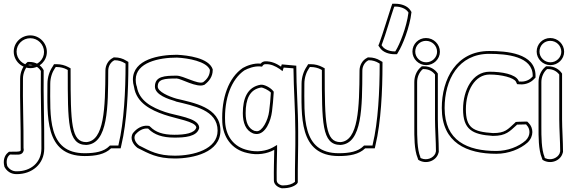

<svg xmlns="http://www.w3.org/2000/svg" viewBox="-41 -812 3026 1020"><path d="M-18 71V73C-6 97 17 114 49 113C128 113 194 61 194 -23C195 -161 189 -297 191 -433V-439C177 -466 149 -483 116 -483H106L98 -476C80 -458 66 -428 66 -394C64 -273 70 -144 69 -26C69 -7 76 -6 16 -6H7L1 -1C-19 15 -25 44 -18 71ZM-3 67C-9 44 -4 22 10 11L12 9H16C50 9 70 14 81 -3C88 -14 84 -22 84 -26C85 -145 79 -273 81 -394C81 -424 94 -450 108 -465L112 -468H116C143 -468 164 -455 176 -435V-433C174 -297 180 -161 179 -23C179 52 122 98 49 98C24 99 7 86 -3 69ZM32 -538C32 -488 74 -450 121 -450C169 -450 208 -489 208 -536C208 -584 168 -624 120 -624C72 -624 32 -586 32 -538ZM47 -538C47 -577 80 -609 120 -609C160 -609 193 -576 193 -536C193 -497 161 -465 121 -465C82 -465 47 -497 47 -538Z M211 -367C211 -200 193 17 409 17C467 17 516 8 549 -24H600L604 -42C633 -163 641 -331 641 -469V-483L629 -490C612 -501 591 -507 569 -507H563L558 -504C534 -492 519 -465 519 -437C518 -237 513 -63 417 -57C338 -58 334 -153 334 -434V-449L321 -456C304 -465 283 -471 260 -471H246L239 -459C223 -436 211 -403 211 -367ZM226 -367C226 -400 237 -430 251 -450L252 -451L255 -456H260C280 -456 299 -451 314 -443L319 -440V-434C319 -161 318 -43 417 -42H418C534 -49 533 -245 534 -437C534 -460 547 -482 565 -491L567 -492H569C588 -492 607 -486 621 -477L626 -474V-469C626 -332 618 -164 589 -45L588 -39H543L539 -35C511 -7 466 2 409 2C210 2 226 -194 226 -367Z M665 -389C665 -377 667 -364 671 -350C684 -265 761 -227 831 -203C897 -180 998 -167 1002 -135C994 -104 941 -96 886 -96C822 -96 785 -111 759 -137L752 -143L742 -144C714 -146 686 -130 668 -108L666 -106C646 -76 667 -43 690 -26C750 4 793 30 888 30C985 30 1130 -2 1130 -118C1130 -243 986 -266 896 -288C855 -300 797 -325 797 -352C797 -391 829 -395 898 -395C919 -395 1006 -344 1043 -361L1046 -362L1048 -364C1069 -380 1089 -405 1089 -439V-444C1068 -505 956 -518 900 -521H898C805 -521 665 -497 665 -389ZM678 -97 679 -98 680 -99C696 -118 720 -131 741 -129H746L749 -126C779 -97 820 -81 886 -81C938 -81 1005 -85 1017 -131V-134V-137C1011 -187 893 -197 836 -217C766 -241 698 -276 686 -352V-353L685 -354C681 -367 680 -379 680 -389C680 -480 803 -506 898 -506H900C959 -503 1056 -486 1074 -441V-439C1074 -411 1058 -390 1039 -376L1038 -375H1037C1010 -363 932 -410 898 -410C833 -410 782 -407 782 -352C782 -308 854 -285 892 -274V-273C987 -250 1115 -228 1115 -118C1115 -18 986 15 888 15C797 15 757 -9 698 -39C677 -55 667 -79 678 -97Z M1140 -162C1144 -86 1188 -17 1274 1C1326 14 1378 5 1416 -16C1415 37 1413 92 1414 147C1414 165 1430 182 1455 188H1464C1494 188 1522 179 1537 164L1541 157C1540 67 1544 -19 1543 -111C1543 -234 1533 -347 1533 -463L1456 -470L1452 -458C1430 -473 1401 -488 1367 -486H1365C1357 -485 1349 -481 1344 -474C1307 -478 1268 -462 1249 -451C1174 -400 1134 -292 1140 -162ZM1155 -163C1149 -290 1189 -391 1257 -438C1275 -448 1310 -462 1342 -459L1351 -458L1356 -465C1358 -468 1362 -470 1366 -471H1367H1368C1397 -473 1423 -460 1444 -446L1460 -434L1466 -453C1482 -452 1502 -450 1518 -449C1519 -336 1528 -229 1528 -111C1529 -20 1525 63 1526 154C1512 166 1491 173 1464 173H1457C1437 168 1429 156 1429 147C1428 92 1430 37 1431 -16V-42L1409 -29C1374 -10 1326 -2 1277 -14C1198 -31 1159 -92 1155 -163ZM1249 -211C1249 -160 1264 -119 1304 -103H1306L1307 -102C1311 -101 1320 -100 1320 -100C1370 -98 1398 -170 1404 -220C1408 -251 1411 -285 1413 -319V-325L1410 -329L1409 -330C1395 -347 1363 -364 1344 -362C1272 -350 1249 -287 1249 -211ZM1264 -211C1264 -285 1285 -337 1346 -347C1355 -348 1387 -333 1398 -320C1396 -286 1393 -253 1389 -222C1383 -171 1351 -113 1323 -115C1320 -115 1315 -116 1310 -117C1278 -130 1264 -162 1264 -211Z M1561 -367C1561 -200 1543 17 1759 17C1817 17 1866 8 1899 -24H1950L1954 -42C1983 -163 1991 -331 1991 -469V-483L1979 -490C1962 -501 1941 -507 1919 -507H1913L1908 -504C1884 -492 1869 -465 1869 -437C1868 -237 1863 -63 1767 -57C1688 -58 1684 -153 1684 -434V-449L1671 -456C1654 -465 1633 -471 1610 -471H1596L1589 -459C1573 -436 1561 -403 1561 -367ZM1576 -367C1576 -400 1587 -430 1601 -450L1602 -451L1605 -456H1610C1630 -456 1649 -451 1664 -443L1669 -440V-434C1669 -161 1668 -43 1767 -42H1768C1884 -49 1883 -245 1884 -437C1884 -460 1897 -482 1915 -491L1917 -492H1919C1938 -492 1957 -486 1971 -477L1976 -474V-469C1976 -332 1968 -164 1939 -45L1938 -39H1893L1889 -35C1861 -7 1816 2 1759 2C1560 2 1576 -194 1576 -367Z M1969 -570 1976 -560C1992 -534 2026 -524 2054 -524H2068L2075 -536C2096 -569 2136 -665 2145 -748L2140 -756C2124 -782 2089 -792 2061 -792H2043L2037 -775C2021 -728 1994 -636 1974 -582ZM1986 -572 1988 -577C2009 -632 2035 -724 2051 -770L2054 -777H2061C2086 -777 2115 -767 2127 -748L2129 -745C2119 -666 2081 -574 2062 -544L2059 -539H2054C2029 -539 2001 -549 1989 -568Z M2150 -538C2150 -499 2183 -466 2223 -466C2263 -466 2296 -498 2296 -537C2296 -577 2263 -610 2222 -610C2182 -610 2150 -578 2150 -538ZM2160 -138C2160 -88 2159 -17 2178 28L2181 37L2190 42C2231 61 2280 39 2289 -2L2290 -4V-7C2290 -61 2285 -129 2285 -178V-421C2270 -444 2244 -460 2210 -460H2200L2192 -453C2172 -435 2160 -406 2160 -376ZM2165 -538C2165 -570 2190 -595 2222 -595C2255 -595 2281 -569 2281 -537C2281 -507 2255 -481 2223 -481C2191 -481 2165 -507 2165 -538ZM2175 -138V-376C2175 -402 2186 -427 2202 -442L2206 -445H2210C2238 -445 2258 -432 2270 -416V-178C2270 -129 2275 -58 2275 -8L2274 -5C2273 -2 2273 0 2272 3C2261 28 2226 42 2197 29L2193 27L2192 23V22C2175 -18 2175 -88 2175 -138Z M2306 -238C2306 -53 2439 5 2596 5C2660 5 2723 -20 2762 -55C2797 -89 2792 -134 2768 -158L2760 -166H2747C2736 -165 2716 -166 2699 -164L2693 -158C2656 -125 2644 -105 2578 -105C2471 -112 2434 -133 2434 -232C2434 -330 2482 -416 2560 -416C2625 -416 2689 -399 2700 -378L2706 -365L2720 -364C2753 -361 2781 -375 2797 -393L2804 -400V-410C2804 -531 2647 -541 2558 -541C2383 -541 2306 -392 2306 -238ZM2321 -238C2321 -388 2394 -526 2558 -526C2651 -526 2789 -513 2789 -410V-406L2786 -403C2773 -388 2749 -376 2721 -379H2716L2713 -385C2696 -418 2625 -431 2560 -431C2469 -431 2419 -333 2419 -232C2419 -125 2467 -97 2577 -90H2578C2648 -90 2667 -115 2703 -147L2706 -150C2722 -151 2738 -150 2748 -151H2754L2757 -147C2775 -129 2780 -94 2752 -66C2715 -33 2656 -10 2596 -10C2442 -10 2321 -64 2321 -238Z M2810 -538C2810 -499 2843 -466 2883 -466C2923 -466 2956 -498 2956 -537C2956 -577 2923 -610 2882 -610C2842 -610 2810 -578 2810 -538ZM2820 -138C2820 -88 2819 -17 2838 28L2841 37L2850 42C2891 61 2940 39 2949 -2L2950 -4V-7C2950 -61 2945 -129 2945 -178V-421C2930 -444 2904 -460 2870 -460H2860L2852 -453C2832 -435 2820 -406 2820 -376ZM2825 -538C2825 -570 2850 -595 2882 -595C2915 -595 2941 -569 2941 -537C2941 -507 2915 -481 2883 -481C2851 -481 2825 -507 2825 -538ZM2835 -138V-376C2835 -402 2846 -427 2862 -442L2866 -445H2870C2898 -445 2918 -432 2930 -416V-178C2930 -129 2935 -58 2935 -8L2934 -5C2933 -2 2933 0 2932 3C2921 28 2886 42 2857 29L2853 27L2852 23V22C2835 -18 2835 -88 2835 -138Z"/></svg>

Font: Snowfall
Style: BlkOl
Weight: 900
Designer: Jasper
Foundry: Cannot Into Space Fonts
Version: Version 0.9